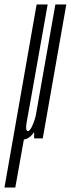

<svg xmlns="http://www.w3.org/2000/svg" viewBox="-90 -620 317 860"><path d="M-70 220H-21.5L26.5 -48.5L74 -600ZM63 0H101.5L207 -600H158L62.5 -58.5ZM123.5 -600H74.5L5 -206.5Q-11 -113.5 -21.8 -54Q-32.5 5.5 10 5.5Q40 5.5 63.2 -29Q86.5 -63.5 94 -106.5L74 -120.5Q69 -90.5 57 -61.8Q45 -33 35 -33Q22.5 -33 29.5 -72.5Q36.5 -112 53 -203Z"/></svg>

Font: Anybody UltraCondensed Light
Style: Italic
Weight: 300
Width: 1
Italic angle: -10°
Version: Version 1.113;gftools[0.9.25]